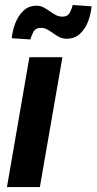

<svg xmlns="http://www.w3.org/2000/svg" viewBox="-20 -761 393 781"><path d="M233.9 -528.3 142.1 0H8.3L99.6 -528.3ZM275.9 -740.7 352.5 -735.4Q350.1 -706.5 339.1 -675.8Q328.1 -645 305.9 -624Q283.7 -603 249 -603.5Q233.4 -604 220.2 -610.8Q207 -617.7 194.8 -626.7Q182.6 -635.7 170.2 -642.1Q157.7 -648.4 143.1 -647.5Q124 -646.5 116 -631.3Q107.9 -616.2 103.5 -600.6L27.8 -605.5Q30.3 -633.8 41.5 -664.6Q52.7 -695.3 74.7 -716.8Q96.7 -738.3 130.9 -737.8Q145.5 -737.3 158.7 -730Q171.9 -722.7 184.1 -713.9Q196.3 -705.1 209.2 -698.7Q222.2 -692.4 237.3 -693.4Q256.3 -694.3 264.2 -710Q272 -725.6 275.9 -740.7Z"/></svg>

Font: Roboto Condensed
Style: Bold Italic
Weight: 700
Italic angle: -12°
Designer: Christian Robertson
Foundry: Google
Version: Version 3.0